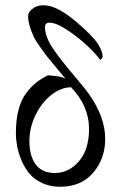

<svg xmlns="http://www.w3.org/2000/svg" viewBox="-20 -711 463 737"><path d="M41 -200.2Q41 -250.5 51 -289.1Q61 -327.6 80.1 -353Q99.1 -378.4 118.7 -393.8Q138.2 -409.2 164.1 -421.9Q166 -421.9 176.8 -420.9Q187.5 -419.9 192.1 -419.4Q196.8 -418.9 205.3 -417.5Q213.9 -416 220.2 -413.8Q226.6 -411.6 231.9 -408.2Q223.6 -418.5 198.2 -448.7Q172.9 -479 163.1 -491.2Q153.3 -503.4 135 -529.1Q116.7 -554.7 109.1 -570.8Q101.6 -586.9 94.7 -608.6Q87.9 -630.4 87.9 -649.9Q87.9 -666 108.2 -679.9Q128.4 -693.8 159.2 -689.9Q205.1 -684.1 270.8 -628.9Q336.4 -573.7 356.9 -541Q374 -512.7 374 -493.2Q374 -491.2 371.8 -488Q369.6 -484.9 367.2 -482.7Q364.7 -480.5 363.8 -481.9Q350.1 -502 315.9 -534.4Q281.7 -566.9 238.8 -595.5Q195.8 -624 169.9 -624Q152.8 -624 152.8 -606.9Q152.8 -576.2 173.8 -540Q194.8 -503.9 250 -438Q303.7 -375 321.3 -350.1Q383.8 -261.7 383.8 -178.2Q383.8 -101.6 337.6 -47.9Q291.5 5.9 210.9 5.9Q172.4 5.9 141.6 -8.5Q110.8 -22.9 92.5 -45.2Q74.2 -67.4 62.3 -95.9Q50.3 -124.5 45.7 -150.1Q41 -175.8 41 -200.2ZM92.8 -168.9Q92.8 -113.3 116.9 -80.1Q141.1 -46.9 190.9 -46.9Q243.7 -46.9 282.7 -91.6Q321.8 -136.2 321.8 -216.8Q321.8 -303.7 252.9 -376Q214.8 -376 177.7 -347.2Q140.6 -318.4 116.7 -269.8Q92.8 -221.2 92.8 -168.9Z"/></svg>

Font: Crimson
Style: Roman
Weight: 400
Version: Version 0.8